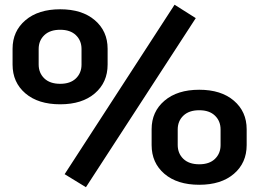

<svg xmlns="http://www.w3.org/2000/svg" viewBox="-20 -762 1087 805"><path d="M32.7 -491.2Q32.7 -416.5 86.4 -370.6Q140.1 -324.7 232.4 -324.7Q324.2 -324.7 377.7 -370.6Q431.2 -416.5 431.2 -491.2V-557.6Q431.2 -631.3 377.7 -677.2Q324.2 -723.1 232.4 -723.1Q140.6 -723.1 86.7 -677.2Q32.7 -631.3 32.7 -557.6ZM142.1 -491.7V-556.6Q142.1 -591.8 165.8 -614.5Q189.5 -637.2 232.4 -637.2Q274.9 -637.2 298.3 -614.5Q321.8 -591.8 321.8 -556.6V-491.2Q321.8 -456.1 298.3 -433.3Q274.9 -410.6 232.4 -410.6Q189.5 -410.6 165.8 -433.3Q142.1 -456.1 142.1 -491.7ZM800.8 -686 711.9 -742.2 251 -31.7 340.3 22.9ZM615.7 -153.8Q615.7 -79.1 669.4 -33.2Q723.1 12.7 815.4 12.7Q907.2 12.7 960.7 -33.2Q1014.2 -79.1 1014.2 -153.8V-220.2Q1014.2 -293.9 960.7 -339.8Q907.2 -385.7 815.4 -385.7Q723.6 -385.7 669.7 -339.8Q615.7 -293.9 615.7 -220.2ZM725.1 -154.3V-219.2Q725.1 -254.4 748.8 -277.1Q772.5 -299.8 815.4 -299.8Q857.9 -299.8 881.3 -277.1Q904.8 -254.4 904.8 -219.2V-153.8Q904.8 -118.7 881.3 -95.9Q857.9 -73.2 815.4 -73.2Q772.5 -73.2 748.8 -95.9Q725.1 -118.7 725.1 -154.3Z"/></svg>

Font: Roboto Flex
Style: wght 600 wdth 140 opsz 13.0 GRAD 0.00 slnt 0.00 XTRA 468 XOPQ 96 YOPQ 79 YTLC 514 YTUC 712 YTAS 750 YTDE -203.00 YTFI 738
Weight: 600
Width: 8
Designer: Berlow after Robertson
Foundry: Google
Version: Version 3.100